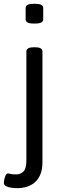

<svg xmlns="http://www.w3.org/2000/svg" viewBox="-37 -772 333 1004"><path d="M145 -525Q185 -525 185 -503V74Q185 118 172 145Q159 172 139 186.5Q119 201 97 206.5Q75 212 56 212Q42 212 25 210Q8 208 -4.5 202Q-17 196 -17 182Q-17 178 -14.5 166.5Q-12 155 -7.5 145Q-3 135 4 135Q11 135 18 137.5Q25 140 47 140Q69 140 85 125.5Q101 111 101 66V-503Q101 -525 141 -525ZM149 -752Q189 -752 189 -730V-671Q189 -649 149 -649H137Q97 -649 97 -671V-730Q97 -752 137 -752Z"/></svg>

Font: Asap VF Beta
Style: Regular
Weight: 400
Designer: Pablo Cosgaya
Foundry: Pablo Cosgaya
Version: Version 1.007